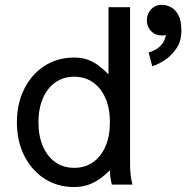

<svg xmlns="http://www.w3.org/2000/svg" viewBox="-20 -752 759 782"><path d="M578.1 -669.4Q578.1 -643.1 595.5 -625.2Q612.8 -607.4 639.2 -607.4Q665.5 -607.4 683.3 -625.2Q701.2 -643.1 701.2 -669.4Q701.2 -695.8 683.3 -714.1Q665.5 -732.4 639.2 -732.4Q612.8 -732.4 595.5 -714.1Q578.1 -695.8 578.1 -669.4ZM585.4 -538.6 600.1 -482.4Q619.1 -487.3 647.2 -504.6Q675.3 -522 697 -552.5Q718.8 -583 718.8 -627Q718.8 -668.5 706.1 -691.4Q693.4 -714.4 674.8 -723.4Q656.2 -732.4 639.2 -732.4L639.6 -669.9Q639.6 -669.9 644 -662.1Q648.4 -654.3 652.6 -644Q656.7 -633.8 656.7 -627Q656.7 -597.7 644.8 -579.3Q632.8 -561 616.2 -551.5Q599.6 -542 585.4 -538.6ZM427.7 -253.9Q427.7 -197.8 409.7 -156Q391.6 -114.3 358.9 -91.3Q326.2 -68.4 282.2 -68.4Q238.3 -68.4 205.6 -91.3Q172.9 -114.3 154.8 -156Q136.7 -197.8 136.7 -253.9Q136.7 -310.1 154.8 -351.8Q172.9 -393.6 205.6 -416.5Q238.3 -439.5 282.2 -439.5Q326.2 -439.5 358.9 -416.5Q391.6 -393.6 409.7 -351.8Q427.7 -310.1 427.7 -253.9ZM509.8 -82V-722.7H421.9V-449.2Q401.4 -470.2 380.9 -485.4Q360.4 -500.5 336.7 -509Q313 -517.6 282.2 -517.6Q213.9 -517.6 161.1 -483.4Q108.4 -449.2 78.6 -389.6Q48.8 -330.1 48.8 -253.9Q48.8 -177.7 78.6 -118.2Q108.4 -58.6 161.1 -24.4Q213.9 9.8 282.2 9.8Q313 9.8 338.1 1.2Q363.3 -7.3 385.3 -22.7Q407.2 -38.1 427.7 -58.6Q427.7 -36.6 431.6 -18.3Q435.5 0 435.5 0H519.5Q519.5 0 517.1 -10Q514.6 -20 512.2 -38.6Q509.8 -57.1 509.8 -82Z"/></svg>

Font: Giphurs SC
Style: Regular
Weight: 400
Version: Version 0.920